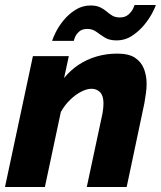

<svg xmlns="http://www.w3.org/2000/svg" viewBox="-30 -750 645 770"><path d="M102 -525H246L227 -437Q252 -468 285 -490Q318 -512 357.5 -523.5Q397 -535 440 -535Q487 -535 512 -518Q537 -501 547.5 -473.5Q558 -446 558 -414Q558 -394 555 -374.5Q552 -355 549 -336L478 0H318L381 -295Q383 -307 384 -316.5Q385 -326 385 -335Q385 -366 371.5 -380Q358 -394 337 -394Q318 -394 295 -382Q272 -370 250.5 -349Q229 -328 214 -301L150 0H-10ZM437 -588Q408 -588 390 -599.5Q372 -611 356.5 -622.5Q341 -634 320 -634Q299 -634 287 -623Q275 -612 270.5 -600Q266 -588 266 -586H179Q182 -597 193.5 -620.5Q205 -644 225 -668.5Q245 -693 272.5 -710.5Q300 -728 333 -728Q356 -728 371 -721Q386 -714 397.5 -704Q409 -694 421 -687Q433 -680 450 -680Q472 -680 485 -691.5Q498 -703 504 -716Q510 -729 510 -730H595Q593 -722 581.5 -699.5Q570 -677 549.5 -651.5Q529 -626 500.5 -607Q472 -588 437 -588Z"/></svg>

Font: Raleway Thin ExtraBold
Style: Italic
Weight: 800
Italic angle: -12°
Version: Version 4.026